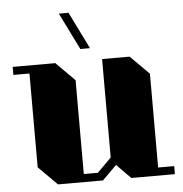

<svg xmlns="http://www.w3.org/2000/svg" viewBox="-57 -898 909 952"><g transform="rotate(-5 397.5 -421.5)"><path d="M775 -40V0H558L488 -71L417 0H193L100 -93V-560H20V-600H232L325 -507V-40H395L465 -110V-600H602L695 -507V-40ZM410 -659 319 -843H271L362 -659Z"/></g></svg>

Font: Kumar One
Style: Regular
Weight: 400
Designer: Parimal Parmar
Foundry: Indian Type Foundry
Version: Version 1.001;PS 1.001;hotconv 1.0.88;makeotf.lib2.5.647800